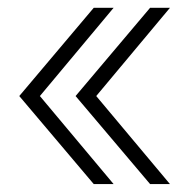

<svg xmlns="http://www.w3.org/2000/svg" viewBox="-20 -541 480 491"><path d="M219.7 -70.3 29.3 -295.4 219.7 -521H270.5L82 -295.4L270.5 -70.3ZM363.8 -70.3 173.3 -295.4 363.8 -521H414.6L226.1 -295.4L414.6 -70.3Z"/></svg>

Font: Inter Display Extra Light
Style: Regular
Weight: 200
Designer: Rasmus Andersson
Foundry: rsms
Version: Version 4.000;git-4fc901f